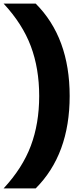

<svg xmlns="http://www.w3.org/2000/svg" viewBox="-66 -828 464 1068"><path d="M152 -294Q152 -447 105.5 -571Q59 -695 -46 -808H132.5Q321.5 -619 321.5 -294Q321.5 31 132.5 220H-46Q59 107 105.5 -17Q152 -141 152 -294Z"/></svg>

Font: Encode Sans Semi Expanded
Style: Bold
Weight: 700
Width: 6
Designer: Multiple Designers
Foundry: Impallari Type
Version: Version 2.000